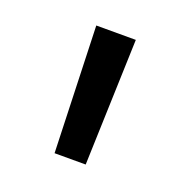

<svg xmlns="http://www.w3.org/2000/svg" viewBox="-68 -834 417 429"><g transform="rotate(20 140.0 -620.0)"><path d="M103 -470 93 -770H187L177 -470Z"/></g></svg>

Font: M PLUS 1 Thin
Style: Regular
Weight: 400
Version: Version 1.001